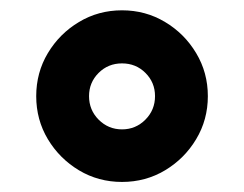

<svg xmlns="http://www.w3.org/2000/svg" viewBox="-20 -430 480 378"><path d="M51.3 -240.7Q51.3 -287.1 74.2 -325.4Q97.2 -363.8 135.5 -386.7Q173.8 -409.7 220.2 -409.7Q266.6 -409.7 304.9 -386.7Q343.3 -363.8 366.2 -325.4Q389.2 -287.1 389.2 -240.7Q389.2 -194.3 366.2 -156Q343.3 -117.7 304.9 -94.7Q266.6 -71.8 220.2 -71.8Q173.8 -71.8 135.5 -94.7Q97.2 -117.7 74.2 -156Q51.3 -194.3 51.3 -240.7ZM155.3 -240.7Q155.3 -213.4 174.3 -194.3Q193.4 -175.3 220.2 -175.3Q247.1 -175.3 266.1 -194.3Q285.2 -213.4 285.2 -240.7Q285.2 -267.6 266.4 -286.4Q247.6 -305.2 220.2 -305.2Q192.9 -305.2 174.1 -286.4Q155.3 -267.6 155.3 -240.7Z"/></svg>

Font: Vazir WOL-UI
Style: Bold-WOL-UI
Weight: 700
Designer: Saber Rastikerdar
Foundry: Saber Rastikerdar
Version: Version 30.1.0